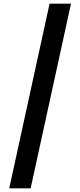

<svg xmlns="http://www.w3.org/2000/svg" viewBox="-20 -820 434 1040"><path d="M30 200 248.5 -800H364.5L146 200Z"/></svg>

Font: Big Shoulders Text Thin
Style: Bold
Weight: 700
Version: Version 2.002